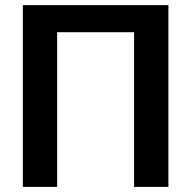

<svg xmlns="http://www.w3.org/2000/svg" viewBox="-20 -731 748 751"><path d="M638.7 -710.9V0H504.4V-605H203.6V0H69.3V-710.9Z"/></svg>

Font: Roboto SemiBold
Style: Regular
Weight: 600
Designer: Christian Robertson
Foundry: Google
Version: Version 3.009; 2024